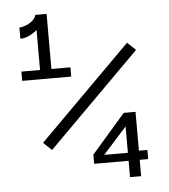

<svg xmlns="http://www.w3.org/2000/svg" viewBox="-52 -777 725 825"><g transform="rotate(-5 310.0 -365.0)"><path d="M130.5 -730H166.5Q166.5 -708 149.5 -685.5Q132.5 -663 107 -648.2Q81.5 -633.5 58 -633.5V-682Q70.5 -682 87 -688.5Q103.5 -695 116 -706.2Q128.5 -717.5 130.5 -730ZM130.5 -452.5V-730H179.5V-452.5ZM50 -492.5H261.5V-452.5H50ZM549 -542.5 152 -145.5 116 -179.5 513 -576.5ZM475.5 0V-236.5L489.5 -234.5L367.5 -98.5L356 -105H490.5L501 -110H560V-70.5H327V-110L472.5 -277.5H523.5V0Z"/></g></svg>

Font: Monaspace Xenon Var ExtraLight
Style: Regular
Weight: 200
Designer: Riley Cran and the Lettermatic Team
Version: Version 1.200 (Monaspace Xenon Var)